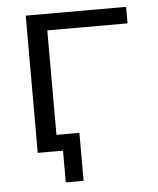

<svg xmlns="http://www.w3.org/2000/svg" viewBox="-49 -562 597 724"><g transform="rotate(-5 250.0 -200.0)"><path d="M151.4 -61.5H238.3V120.1H170.9V0H151.4H121.1H75.2V-519.5H455.1V-457H151.4Z"/></g></svg>

Font: Gen Shin Gothic Monospace Normal
Style: Regular
Weight: 350
Designer: [Source Han Sans]
Ryoko NISHIZUKA  (kana & ideographs); Paul D. Hunt (Latin, Greek & Cyrillic); Wenlong ZHANG  (bopomofo
Version: Version 1.002.20150607